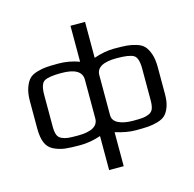

<svg xmlns="http://www.w3.org/2000/svg" viewBox="-124 -820 1158 1145"><g transform="rotate(-15 454.5 -247.5)"><path d="M500 198H410V-12Q344 10 283 10Q223 10 189.5 6Q156 2 122.5 -13.5Q89 -29 74.5 -63Q60 -97 60 -153V-321Q60 -369 71.5 -402Q83 -435 99.5 -453Q116 -471 148 -480.5Q180 -490 207.5 -492Q235 -494 283 -494Q347 -494 410 -471V-693H500V-471Q567 -494 626 -494Q674 -494 701.5 -492Q729 -490 761 -480.5Q793 -471 809.5 -453Q826 -435 837.5 -402Q849 -369 849 -321V-153Q849 -108 838 -77Q827 -46 810 -29Q793 -12 761.5 -3Q730 6 701.5 8Q673 10 626 10Q570 10 500 -12ZM283 -49Q410 -49 410 -121V-360Q410 -435 283 -435Q206 -435 179 -419Q152 -403 152 -336V-140Q152 -108 159 -89Q166 -70 185 -61.5Q204 -53 224 -51Q244 -49 283 -49ZM757 -140V-336Q757 -403 730 -419Q703 -435 626 -435Q500 -435 500 -364V-117Q500 -83 534.5 -66Q569 -49 626 -49Q665 -49 685 -51Q705 -53 724 -61.5Q743 -70 750 -89Q757 -108 757 -140Z"/></g></svg>

Font: Play
Style: Regular
Weight: 400
Designer: Jonas Hecksher
Foundry: Jonas Hecksher, Playtypeª, e-types AS
Version: Version 1.002